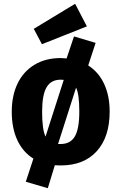

<svg xmlns="http://www.w3.org/2000/svg" viewBox="-20 -855 640 1012"><path d="M558 -267Q558 -133 490 -58Q422 17 300 17L269 16L232 137L116 103L156 -19Q101 -53 71.5 -116Q42 -179 42 -266Q42 -351 72.5 -414.5Q103 -478 161.5 -513.5Q220 -549 300 -549Q311 -549 331 -547L370 -663L484 -629L445 -510Q500 -475 529 -412.5Q558 -350 558 -267ZM202 -266Q202 -172 220 -135L316 -434Q311 -435 300 -435Q249 -435 225.5 -395Q202 -355 202 -266ZM398 -267Q398 -359 381 -393L286 -96H300Q351 -96 374.5 -136Q398 -176 398 -267ZM438 -716 201 -622 158 -703 376 -835Z"/></svg>

Font: Fira Mono
Style: Bold
Weight: 700
Monospace: yes
Designer: Carrois Corporate & Edenspiekermann AG
Foundry: Carrois Corporate GbR & Edenspiekermann AG
Version: Version 3.206